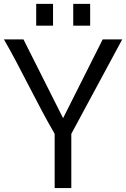

<svg xmlns="http://www.w3.org/2000/svg" viewBox="-30 -960 644 980"><path d="M249 0H334V-276.9L593.8 -758.8H494.1L292 -356.9L89.8 -758.8H-9.8C77.1 -608.4 161.1 -427.2 249 -276.9ZM343.8 -829.1H430.2V-940.4H343.8ZM154.8 -829.1H240.7V-940.4H154.8Z"/></svg>

Font: Duru Sans
Style: Regular
Weight: 400
Designer: Onur Yazıcıgil
Foundry: Onur Yazıcıgil
Version: Version 1.002